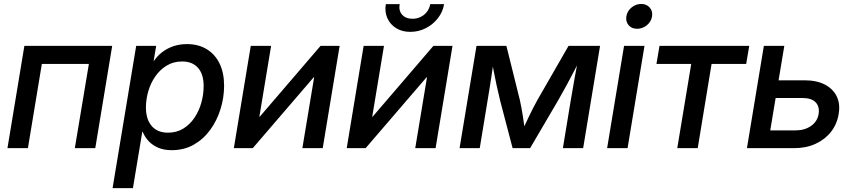

<svg xmlns="http://www.w3.org/2000/svg" viewBox="-20 -757 4355 981"><path d="M553.2 -522.5 466.8 0H362.3L434.1 -430.2H193.8L122.6 0H18.1L104.5 -522.5Z M555.2 204.1 675.8 -522.5H777.8L765.1 -445.8H766.6Q785.2 -473.1 810.8 -492.2Q836.4 -511.2 867.9 -521.5Q899.4 -531.7 935.1 -531.7Q993.7 -531.7 1036.4 -505.6Q1079.1 -479.5 1102.1 -431.9Q1125 -384.3 1125 -319.3Q1125 -258.8 1106.9 -200.2Q1088.9 -141.6 1054.4 -94Q1020 -46.4 970.5 -18.1Q920.9 10.3 857.4 10.3Q818.8 10.3 789.8 -1.7Q760.7 -13.7 740.5 -34.9Q720.2 -56.2 709 -83.5H707L659.2 204.1ZM838.4 -79.1Q882.8 -79.1 916.7 -100.1Q950.7 -121.1 973.9 -155.8Q997.1 -190.4 1008.8 -232.7Q1020.5 -274.9 1020.5 -317.4Q1020.5 -377.9 991.7 -410.4Q962.9 -442.9 910.6 -442.9Q866.2 -442.9 832 -422.1Q797.9 -401.4 773.9 -367.2Q750 -333 737.8 -291.3Q725.6 -249.5 725.6 -208Q725.6 -147.9 754.9 -113.5Q784.2 -79.1 838.4 -79.1Z M1628.9 0H1524.9L1585 -361.8H1582.5L1271.5 0H1174.8L1261.2 -522.5H1365.2L1305.2 -160.6H1307.1L1617.7 -522.5H1715.3Z M2205.6 0H2101.6L2161.6 -361.8H2159.2L1848.1 0H1751.5L1837.9 -522.5H1941.9L1881.8 -160.6H1883.8L2194.3 -522.5H2292ZM2076.2 -594.2Q2034.7 -594.2 2004.2 -613Q1973.6 -631.8 1959.2 -664.1Q1944.8 -696.3 1951.2 -735.8H2022Q2016.1 -702.6 2034.7 -681.9Q2053.2 -661.1 2087.9 -661.1Q2110.4 -661.1 2129.6 -670.7Q2148.9 -680.2 2161.6 -697Q2174.3 -713.9 2178.2 -735.8H2249Q2242.7 -696.3 2217.5 -664.1Q2192.4 -631.8 2155.5 -613Q2118.7 -594.2 2076.2 -594.2Z M2328.1 0 2414.6 -522.5H2567.4L2636.2 -245.6Q2641.1 -223.6 2645 -201.9Q2648.9 -180.2 2652.1 -159.4Q2655.3 -138.7 2658 -118.9Q2660.6 -99.1 2663.6 -80.6H2644Q2652.8 -99.1 2662.4 -118.9Q2671.9 -138.7 2681.6 -159.7Q2691.4 -180.7 2702.4 -202.1Q2713.4 -223.6 2725.6 -245.6L2884.8 -522.5H3045.9L2959.5 0H2856L2896 -243.2Q2901.9 -275.9 2906.7 -304.9Q2911.6 -334 2916.5 -361.1Q2921.4 -388.2 2926.5 -414.8Q2931.6 -441.4 2936.5 -468.8H2951.7Q2932.6 -431.6 2914.1 -395.5Q2895.5 -359.4 2875.2 -322Q2855 -284.7 2831.5 -243.7L2688.5 0H2599.1L2535.2 -243.7Q2524.9 -285.2 2517.1 -322Q2509.3 -358.9 2502.4 -395Q2495.6 -431.2 2488.8 -468.8H2506.3Q2502 -440.9 2498 -414.3Q2494.1 -387.7 2490 -360.8Q2485.8 -334 2481.4 -305.2Q2477.1 -276.4 2471.2 -243.2L2431.2 0Z M3082 0 3168.5 -522.5H3272.9L3186.5 0ZM3235.4 -609.9Q3207.5 -609.9 3191.9 -628.2Q3176.3 -646.5 3180.2 -673.3Q3184.6 -700.2 3206.5 -718.5Q3228.5 -736.8 3256.3 -736.8Q3283.7 -736.8 3299.8 -718.3Q3315.9 -699.7 3311.5 -673.3Q3307.6 -646.5 3285.2 -628.2Q3262.7 -609.9 3235.4 -609.9Z M3440.4 0 3511.7 -430.2H3334L3349.6 -522.5H3808.1L3792.5 -430.2H3615.7L3544.9 0Z M3933.6 -346.7H4090.8Q4152.3 -346.7 4194.3 -325Q4236.3 -303.2 4255.1 -264.6Q4273.9 -226.1 4265.1 -174.8Q4256.8 -123 4226.1 -83.7Q4195.3 -44.4 4147 -22.2Q4098.6 0 4037.6 0H3796.4L3882.8 -522.5H3987.3L3915.5 -90.8H4044.9Q4091.3 -90.8 4123.8 -113.5Q4156.2 -136.2 4162.6 -174.3Q4168.5 -211.9 4147.5 -234.1Q4126.5 -256.3 4079.6 -256.3H3918.9Z"/></svg>

Font: Inter 28pt Medium
Style: Italic
Weight: 500
Italic angle: -9.3988°
Designer: Rasmus Andersson
Foundry: rsms
Version: Version 4.001;git-66647c0bb